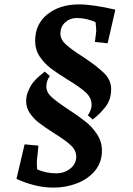

<svg xmlns="http://www.w3.org/2000/svg" viewBox="-20 -740 604 874"><path d="M55 74 92 -83 155 -77 148 -9Q147 -2 149 31Q190 49 236 49Q273 49 300 27.5Q327 6 327 -27Q327 -56 301.5 -79.5Q276 -103 224 -135Q182 -162 158 -180.5Q134 -199 116.5 -224Q99 -249 99 -279Q99 -308 112 -333Q120 -352 133.5 -368Q147 -384 161 -395.5Q175 -407 184 -414L207 -394Q191 -373 191 -346Q191 -320 214.5 -298.5Q238 -277 291 -242Q340 -210 370 -186Q400 -162 422 -128.5Q444 -95 444 -54Q444 -1 412.5 37Q381 75 330.5 94.5Q280 114 224 114Q178 114 134 102.5Q90 91 55 74ZM397 -263Q397 -295 369.5 -320Q342 -345 287 -378Q240 -407 210.5 -429.5Q181 -452 160.5 -483Q140 -514 140 -554Q140 -631 196.5 -675.5Q253 -720 339 -720Q402 -720 505 -696L470 -543L412 -549L418 -597Q419 -601 415 -639Q374 -658 329 -658Q299 -658 277 -638.5Q255 -619 255 -587Q255 -560 280.5 -537Q306 -514 358 -481Q420 -440 453 -408Q486 -376 486 -335Q486 -287 460.5 -254Q435 -221 402 -196L380 -215Q397 -240 397 -263Z"/></svg>

Font: Andada Pro
Style: Bold Italic
Weight: 700
Italic angle: -7°
Designer: Carolina Giovagnoli
Foundry: Huerta Tipografica
Version: Version 3.005; ttfautohint (v1.8.4)